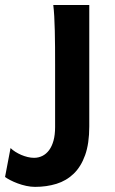

<svg xmlns="http://www.w3.org/2000/svg" viewBox="-113 -518 460 768"><path d="M244.1 -12.2Q244.1 56.2 227.5 102.5Q210.9 148.9 181.6 177Q152.3 205.1 112.8 217.3Q73.2 229.5 27.3 229.5Q10.3 229.5 -7.8 225.6Q-25.9 221.7 -42.2 215.6Q-58.6 209.5 -71.8 202.6Q-85 195.8 -92.8 189.9L-70.8 74.2Q-63 82 -51.8 89.1Q-40.5 96.2 -28.1 101.6Q-15.6 106.9 -2.4 110.1Q10.7 113.3 23.4 113.3Q41 113.3 56.4 105.7Q71.8 98.1 83.3 82.8Q94.7 67.4 101.1 44.4Q107.4 21.5 107.4 -9.8V-258.8Q107.4 -294.4 107.2 -329.1Q106.9 -363.8 106.2 -394.8Q105.5 -425.8 104 -452.4Q102.5 -479 100.1 -498H244.1Z"/></svg>

Font: Andika New Basic
Style: Bold
Weight: 700
Designer: Victor Gaultney, Annie Olsen, Pablo Ugerman
Foundry: SIL International
Version: Version 5.500; ttfautohint (v1.8.3)